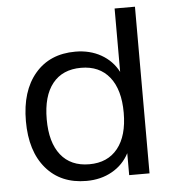

<svg xmlns="http://www.w3.org/2000/svg" viewBox="-52 -767 749 825"><g transform="rotate(-5 322.5 -355.0)"><path d="M288.1 8.8Q177.7 8.8 114.3 -65.4Q50.8 -139.6 50.8 -269.5Q50.8 -399.4 114.3 -474.1Q177.7 -548.8 288.1 -548.8Q350.6 -548.8 398.9 -521.5Q447.3 -494.1 472.7 -445.3V-718.8H560.5V0H472.7V-94.7Q447.3 -45.9 398.9 -18.6Q350.6 8.8 288.1 8.8ZM140.6 -269.5Q140.6 -169.9 183.6 -115.7Q226.6 -61.5 306.6 -61.5Q385.7 -61.5 429.2 -115.7Q472.7 -169.9 472.7 -269.5Q472.7 -369.1 429.2 -423.3Q385.7 -477.5 306.6 -477.5Q226.6 -477.5 183.6 -423.8Q140.6 -370.1 140.6 -269.5Z"/></g></svg>

Font: Min Sans
Style: Regular
Weight: 400
Designer: Jinseong-Kim, NotoSansCJK, Nunito
Foundry: Jinseong-Kim
Version: Version 1.400;Glyphs 3.1.2 (3151)